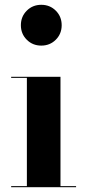

<svg xmlns="http://www.w3.org/2000/svg" viewBox="-20 -780 356 800"><path d="M67 -675Q67 -711 91.5 -735.5Q116 -760 152 -760Q188 -760 212.5 -735.5Q237 -711 237 -675Q237 -639 212.5 -614.5Q188 -590 152 -590Q116 -590 91.5 -614.5Q67 -639 67 -675ZM26.5 -4.5H92V-455.5H26.5V-460H232V-4.5H297V0H26.5Z"/></svg>

Font: Bodoni* 36pt
Style: Bold
Weight: 700
Version: Version 2.3